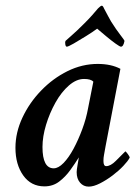

<svg xmlns="http://www.w3.org/2000/svg" viewBox="-20 -660 483 686"><path d="M296.9 6.8Q278.3 6.8 266.1 -7.3Q253.9 -21.5 253.9 -44.9Q253.9 -52.7 257.3 -71.8Q260.7 -90.8 261.7 -97.7Q249 -77.1 231.4 -52.7Q213.9 -28.3 191.4 -11.2Q168.9 5.9 138.7 5.9Q90.8 5.9 63 -33.2Q35.2 -72.3 35.2 -131.8Q35.2 -186.5 60.1 -239.7Q85 -293 127 -336.4Q168.9 -379.9 221.2 -405.8Q273.4 -431.6 329.1 -431.6Q377 -431.6 410.2 -414.1L357.4 -138.7Q353.5 -116.2 351.6 -106.4Q349.6 -96.7 349.6 -85Q349.6 -66.4 359.4 -66.4Q375 -66.4 393.6 -85Q412.1 -103.5 427.7 -119.1Q429.7 -119.1 436.5 -109.9Q443.4 -100.6 443.4 -96.7Q437.5 -85 420.9 -67.4Q404.3 -49.8 382.3 -33.2Q360.4 -16.6 337.4 -4.9Q314.5 6.8 296.9 6.8ZM171.9 -58.6Q188.5 -58.6 207 -77.6Q225.6 -96.7 242.7 -128.4Q259.8 -160.2 273.9 -198.2Q288.1 -236.3 294.9 -274.4L313.5 -368.2Q304.7 -377.9 280.3 -377.9Q252.9 -377.9 226.1 -354.5Q199.2 -331.1 178.2 -293.5Q157.2 -255.9 144.5 -213.9Q131.8 -171.9 131.8 -134.8Q131.8 -58.6 171.9 -58.6ZM218.8 -493.2Q214.8 -493.2 213.4 -501Q211.9 -508.8 213.9 -513.7Q217.8 -517.6 235.8 -533.2Q253.9 -548.8 281.2 -576.2Q296.9 -591.8 309.1 -605.5Q321.3 -619.1 330.1 -629.9Q339.8 -639.6 343.8 -639.6Q347.7 -639.6 351.6 -629.9Q359.4 -614.3 366.2 -602.5Q373 -590.8 377 -583Q395.5 -553.7 409.7 -535.6Q423.8 -517.6 424.8 -513.7Q420.9 -493.2 412.1 -493.2Q408.2 -493.2 392.6 -504.4Q377 -515.6 358.9 -530.8Q340.8 -545.9 327.1 -557.6Q311.5 -545.9 287.1 -530.8Q262.7 -515.6 243.2 -504.4Q223.6 -493.2 218.8 -493.2Z"/></svg>

Font: Crimson Text SemiBold
Style: Italic
Weight: 600
Italic angle: -11°
Designer: Sebastian Kosch
Foundry: Sebastian Kosch
Version: Version 1.100; ttfautohint (v1.8.4)